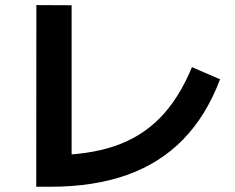

<svg xmlns="http://www.w3.org/2000/svg" viewBox="-20 -732 904 739"><path d="M120 -712.4 255.7 -711.8V-41.7L176.5 -134.8Q318.8 -134.8 421.5 -169.8Q524.3 -204.9 596.8 -279.2Q669.2 -353.5 718.8 -473.6L827 -426.9Q774.4 -287.4 685.1 -195.5Q595.7 -103.7 468.5 -58.5Q341.3 -13.2 173.3 -13.2H119.5Z"/></svg>

Font: Pretendard GOV Variable
Style: Regular
Weight: 400
Designer: Base glyphs from Inter by Rasmus Andersson; Hangul glyphs from Noto Sans CJK(Source Han Sans) by Jang Soo-young and Kang
Foundry: Kil Hyung-jin
Version: Version 1.307;Glyphs 3.2 (3192)